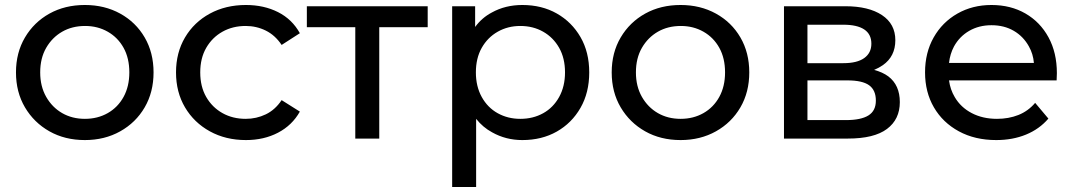

<svg xmlns="http://www.w3.org/2000/svg" viewBox="-20 -555 4309 769"><path d="M320 6Q240 6 178 -29Q116 -64 80 -125Q44 -186 44 -265Q44 -344 80 -405Q116 -466 178 -500.5Q240 -535 320 -535Q399 -535 461.5 -500.5Q524 -466 559.5 -405Q595 -344 595 -265Q595 -186 559.5 -125Q524 -64 461.5 -29Q399 6 320 6ZM320 -79Q371 -79 411.5 -102Q452 -125 475 -167Q498 -209 498 -265Q498 -322 475 -363.5Q452 -405 411.5 -428Q371 -451 321 -451Q269 -451 229 -428Q189 -405 165 -363.5Q141 -322 141 -265Q141 -209 165 -167Q189 -125 229 -102Q269 -79 320 -79Z M965 6Q884 6 820.5 -29Q757 -64 721 -125Q685 -186 685 -265Q685 -344 721 -405Q757 -466 820.5 -500.5Q884 -535 965 -535Q1037 -535 1093.5 -506.5Q1150 -478 1181 -422L1108 -375Q1082 -414 1044.5 -432.5Q1007 -451 964 -451Q912 -451 871 -428Q830 -405 806 -363.5Q782 -322 782 -265Q782 -208 806 -166.5Q830 -125 871 -102Q912 -79 964 -79Q1007 -79 1044.5 -97Q1082 -115 1108 -154L1181 -108Q1150 -53 1093.5 -23.5Q1037 6 965 6Z M1403 0V-446H1209V-530H1693V-446H1499V0Z M2072 6Q2006 6 1951 -25Q1914 -45 1887 -79V194H1791V-530H1883V-447Q1910 -484 1950 -505Q2004 -535 2072 -535Q2150 -535 2210 -501Q2270 -467 2305 -406.5Q2340 -346 2340 -265Q2340 -184 2305 -123Q2270 -62 2210 -28Q2150 6 2072 6ZM2064 -79Q2115 -79 2155.5 -101.5Q2196 -124 2219.5 -166.5Q2243 -209 2243 -265Q2243 -322 2219.5 -363.5Q2196 -405 2155.5 -428Q2115 -451 2064 -451Q2014 -451 1973.5 -428Q1933 -405 1909.5 -363.5Q1886 -322 1886 -265Q1886 -209 1909.5 -166.5Q1933 -124 1973.5 -101.5Q2014 -79 2064 -79Z M2706 6Q2626 6 2564 -29Q2502 -64 2466 -125Q2430 -186 2430 -265Q2430 -344 2466 -405Q2502 -466 2564 -500.5Q2626 -535 2706 -535Q2785 -535 2847.5 -500.5Q2910 -466 2945.5 -405Q2981 -344 2981 -265Q2981 -186 2945.5 -125Q2910 -64 2847.5 -29Q2785 6 2706 6ZM2706 -79Q2757 -79 2797.5 -102Q2838 -125 2861 -167Q2884 -209 2884 -265Q2884 -322 2861 -363.5Q2838 -405 2797.5 -428Q2757 -451 2707 -451Q2655 -451 2615 -428Q2575 -405 2551 -363.5Q2527 -322 2527 -265Q2527 -209 2551 -167Q2575 -125 2615 -102Q2655 -79 2706 -79Z M3120 0V-530H3366Q3459 -530 3512.5 -494.5Q3566 -459 3566 -394Q3566 -329 3516 -294Q3500 -283 3481 -275Q3515 -266 3538 -249Q3584 -214 3584 -146Q3584 -77 3532.5 -38.5Q3481 0 3376 0ZM3214 -302H3358Q3413 -302 3441.5 -322.5Q3470 -343 3470 -380Q3470 -418 3441.5 -437Q3413 -456 3358 -456H3214ZM3214 -74H3368Q3428 -74 3458 -92.5Q3488 -111 3488 -152Q3488 -194 3461 -213.5Q3434 -233 3374 -233H3214Z M3970 6Q3885 6 3820.5 -29Q3756 -64 3720.5 -125Q3685 -186 3685 -265Q3685 -344 3719.5 -405Q3754 -466 3814.5 -500.5Q3875 -535 3951 -535Q4028 -535 4087 -501Q4146 -467 4179.5 -405.5Q4213 -344 4213 -262Q4213 -256 4212.5 -248Q4212 -240 4212 -233H3781Q3786 -196 3804 -166Q3828 -125 3872 -102Q3916 -79 3973 -79Q4020 -79 4059 -94.5Q4098 -110 4126 -143L4179 -80Q4143 -38 4089.5 -16Q4036 6 3970 6ZM4121 -303Q4118 -339 4101 -369Q4079 -409 4040.5 -431.5Q4002 -454 3951 -454Q3901 -454 3862 -431.5Q3823 -409 3801 -369Q3785 -339 3781 -303Z"/></svg>

Font: Montserrat Z Med
Style: Regular
Weight: 500
Designer: Julieta Ulanovsky
Foundry: Julieta Ulanovsky
Version: Version 8.000